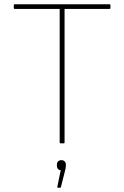

<svg xmlns="http://www.w3.org/2000/svg" viewBox="-20 -675 585 904"><path d="M265 0Q261 0 261 -4V-633H49Q45 -633 45 -637V-651Q45 -655 49 -655H496Q500 -655 500 -651V-637Q500 -633 496 -633H284V-4Q284 0 280 0ZM253 209Q249 209 250 204L266 126Q258 126 253 120.5Q248 115 248 106V99Q248 90 254 84.5Q260 79 269 79Q278 79 284 84.5Q290 90 290 99V106Q290 111 289 116.5Q288 122 286 130L267 205Q266 209 263 209Z"/></svg>

Font: Sofia Sans Thin
Style: Regular
Weight: 250
Designer: Botio Nikoltchev, Ani Petrova
Foundry: lettersoup
Version: Version 4.101